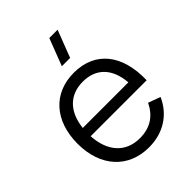

<svg xmlns="http://www.w3.org/2000/svg" viewBox="-224 -898 1032 1032"><g transform="rotate(-45 292.0 -382.5)"><path d="M338 -625 397.5 -780H334.5L275 -625ZM298.5 -54.5C192.5 -54.5 125.5 -126.5 118.5 -249.5H544C549.5 -439.5 457.5 -555 295.5 -555C140 -555 40 -444.5 40 -270C40 -96.5 142 15 298.5 15C406 15 490.5 -38 533.5 -133L464 -158.5C432 -92.5 379 -54.5 298.5 -54.5ZM120 -311C132 -422.5 195.5 -487 295.5 -487C396.5 -487 457.5 -424 466.5 -311Z"/></g></svg>

Font: Vela Sans
Style: Regular
Weight: 400
Designer: Principal design: Mikhail Sharanda - project Manrope.
Design modification: Ravid Balaliev
Foundry: Mikhail Sharanda
Version: Version 1.001